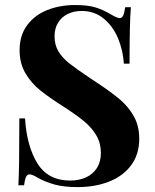

<svg xmlns="http://www.w3.org/2000/svg" viewBox="-20 -741 624 775"><path d="M429.2 -682.1Q452.6 -668 462.9 -668Q472.2 -668 477.1 -678.2Q481.9 -688.5 485.4 -711.9H508.3Q502.9 -649.9 502.9 -483.9H480Q476.6 -538.6 456.1 -587.2Q435.5 -635.7 398.2 -666.3Q360.8 -696.8 310.1 -696.8Q277.8 -696.8 252.9 -684.3Q228 -671.9 214.1 -648.9Q200.2 -626 200.2 -594.7Q200.2 -559.6 215.8 -533.7Q231.4 -507.8 259 -485.8Q286.6 -463.9 344.2 -425.3Q360.8 -415 373 -406.2Q431.2 -367.7 465.3 -338.4Q499.5 -309.1 520.8 -270.5Q542 -231.9 542 -180.7Q542 -117.2 508.8 -73.2Q475.6 -29.3 419.4 -7.6Q363.3 14.2 293.9 14.2Q238.3 14.2 201.7 4.2Q165 -5.9 133.3 -22.9Q110.8 -37.1 99.1 -37.1Q89.8 -37.1 85 -26.6Q80.1 -16.1 77.1 6.8H54.2Q58.1 -55.7 58.1 -263.2H81.1Q87.9 -151.4 130.9 -81.8Q173.8 -12.2 263.2 -12.2Q298.8 -12.2 326.9 -24.9Q355 -37.6 371.1 -62.7Q387.2 -87.9 387.2 -124Q387.2 -163.1 368.9 -194.3Q350.6 -225.6 319.6 -251.2Q288.6 -276.9 237.3 -310.1Q177.2 -348.1 141.4 -377.2Q105.5 -406.2 82.3 -446Q59.1 -485.8 59.1 -538.1Q59.1 -598.6 89.8 -639.6Q120.6 -680.7 171.4 -700.7Q222.2 -720.7 283.2 -720.7Q335.4 -720.7 366.7 -710.7Q397.9 -700.7 429.2 -682.1Z"/></svg>

Font: TypoPRO Playfair Display
Style: Bold
Weight: 700
Designer: Claus Eggers Sørensen
Foundry: Claus Eggers Sørensen
Version: Version 1.004;PS 001.004;hotconv 1.0.70;makeotf.lib2.5.58329